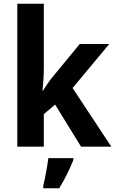

<svg xmlns="http://www.w3.org/2000/svg" viewBox="-20 -780 612 1021"><path d="M213 -422V-760H72V0H213V-173L273 -224L411 0H572L366 -312L561 -546H404L264 -376C243 -351 227 -327 208 -297H206C210 -340 213 -378 213 -422ZM370 71V61H237C232 104 219 171 210 208V221H295C326 170 352 117 370 71Z"/></svg>

Font: Noto Sans Gurmukhi SemiCondensed
Style: Bold
Weight: 700
Width: 4
Designer: Jelle Bosma - Monotype Design Team
Foundry: Monotype Imaging Inc.
Version: Version 2.004